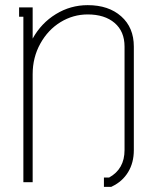

<svg xmlns="http://www.w3.org/2000/svg" viewBox="-20 -708 611 746"><path d="M70.8 -643.1H54.2V-679.2H106.9V-558.1Q140.1 -618.2 197 -653.1Q253.9 -688 320.8 -688Q401.9 -688 450.9 -644.5Q500 -601.1 500 -526.9V-125Q500 -75.7 477.8 -39.3Q455.6 -2.9 416 16.1L412.1 18.1H408.2H383.8V-18.1H403.8Q463.9 -51.3 463.9 -125V-526.9Q463.9 -585.9 425.3 -618.9Q386.7 -651.9 320.8 -651.9Q264.2 -651.9 215.3 -622.1Q166.5 -592.3 136.7 -538.6Q106.9 -484.9 106.9 -419.9V0H70.8Z"/></svg>

Font: RawengulkPcs
Style: Regular
Weight: 400
Version: Version 0.92